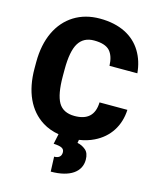

<svg xmlns="http://www.w3.org/2000/svg" viewBox="-137 -814 929 1138"><g transform="rotate(15 328.0 -245.0)"><path d="M259.3 66.4C306.2 68.8 325.2 77.1 325.2 102.1C325.2 128.9 307.1 139.6 281.7 139.6L285.2 230.5C404.8 230.5 467.8 182.1 467.8 109.4C467.8 81.5 460 61 444.8 48.8C429.7 36.1 412.6 28.3 394.5 24.9L397.9 5.4C431.2 0.5 461.4 -8.8 488.3 -22C574.2 -63.5 625 -141.6 629.4 -240.7H458.5C456.1 -160.6 413.1 -124.5 335.4 -124.5C289.1 -124.5 255.9 -141.1 236.8 -173.8C217.8 -206.5 208 -260.3 208 -335.9V-375.5C208 -451.2 218.3 -505.4 238.8 -538.1C259.3 -570.8 290.5 -586.9 333 -586.9C378.4 -586.9 410.6 -576.7 429.7 -556.2C448.2 -535.6 458 -505.4 459.5 -465.3H630.4C626 -514.6 612.3 -558.6 588.9 -597.2C542 -674.3 456.5 -721.2 333 -721.2C272.9 -721.2 220.7 -707 175.8 -679.2C85.9 -623 34.2 -517.1 34.2 -374.5V-335.9C34.2 -193.4 83 -88.4 173.3 -32.2C202.1 -14.2 235.4 -2 272.5 4.4Z"/></g></svg>

Font: Vazirmatn Black
Style: Regular
Weight: 900
Designer: Saber Rastikerdar
Foundry: Saber Rastikerdar
Version: Version 33.003